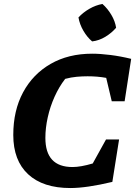

<svg xmlns="http://www.w3.org/2000/svg" viewBox="-20 -938 687 969"><path d="M335 11Q197 11 122 -58.5Q47 -128 47 -257Q47 -380 96.5 -472Q146 -564 235.5 -615.5Q325 -667 445 -667Q486 -667 537.5 -660.5Q589 -654 642 -641L609 -427H544L516 -545Q472 -553 422 -553Q395 -553 367 -550.5Q339 -548 309 -540Q278 -500 255.5 -450Q233 -400 221 -346Q209 -292 209 -242Q209 -95 346 -95Q387 -95 448 -113L515 -234H581L547 -20Q417 11 335 11ZM497 -918Q523 -895 542 -863Q561 -831 566 -798Q544 -772 512 -752.5Q480 -733 445 -729Q420 -750 401 -782.5Q382 -815 376 -850Q399 -875 431 -893.5Q463 -912 497 -918Z"/></svg>

Font: Piazzolla
Style: Bold Italic
Weight: 700
Italic angle: -11.3°
Designer: Juan Pablo del Peral
Foundry: Huerta Tipografica
Version: Version 1.330